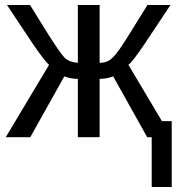

<svg xmlns="http://www.w3.org/2000/svg" viewBox="-20 -548 709 767"><path d="M568 0 432 -243Q408 -233 378 -233V0H291V-233Q261 -233 237 -243L101 0H3L176 -289Q160 -302 113 -370L8 -528H100L172 -412Q222 -333 239 -316.5Q256 -300 291 -297V-528H378V-297Q409 -297 429 -317Q442 -329 458 -352Q473 -372 569 -528H661L556 -370Q510 -302 493 -289L627 -64H666V199H586V0Z"/></svg>

Font: Libra Sans
Style: Regular
Weight: 400
Foundry: Context Ltd
Version: Version 1.002